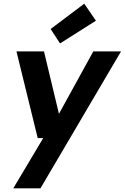

<svg xmlns="http://www.w3.org/2000/svg" viewBox="-20 -799 675 1039"><path d="M52 220 214 -52H184L69 -521H218L299 -183L485 -521H635L199 220ZM305 -564 254 -642 436 -779 499 -687Z"/></svg>

Font: DM Sans 10pt ExtraBold
Style: Italic
Weight: 800
Italic angle: -10°
Version: Version 4.004;gftools[0.9.30]